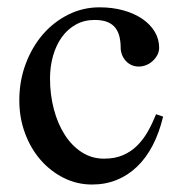

<svg xmlns="http://www.w3.org/2000/svg" viewBox="-20 -489 490 519"><path d="M229 9.8Q188 9.8 152.3 -8.1Q116.7 -25.9 89.8 -56.6Q63 -87.4 47.6 -128.9Q32.2 -170.4 32.2 -217.8Q32.2 -270 49.3 -315.9Q66.4 -361.8 95.7 -395.8Q125 -429.7 164.6 -449.5Q204.1 -469.2 249 -469.2Q284.2 -469.2 313.7 -460.9Q343.3 -452.6 364.7 -438Q386.2 -423.3 398.2 -403.3Q410.2 -383.3 410.2 -359.9Q410.2 -349.6 405.3 -340.3Q400.4 -331.1 392.6 -324Q384.8 -316.9 375 -313Q365.2 -309.1 355 -309.1Q343.8 -309.1 334.7 -313.5Q325.7 -317.9 319.3 -325.2Q313 -332.5 309.6 -341.6Q306.2 -350.6 306.2 -359.9Q306.2 -376 303 -389.6Q299.8 -403.3 292 -413.6Q284.2 -423.8 270.5 -429.4Q256.8 -435.1 235.8 -435.1Q207.5 -435.1 185.1 -422.6Q162.6 -410.2 147.2 -388.7Q131.8 -367.2 123.5 -338.4Q115.2 -309.6 115.2 -276.9Q115.2 -232.9 125.7 -193.4Q136.2 -153.8 155.3 -124.3Q174.3 -94.7 201.2 -77.4Q228 -60.1 261.2 -60.1Q290.5 -60.1 312.5 -69.6Q334.5 -79.1 351.1 -95.7Q367.7 -112.3 379.9 -134Q392.1 -155.8 401.9 -180.2L420.9 -173.8Q410.6 -130.4 392.8 -96.2Q375 -62 350.6 -38.6Q326.2 -15.1 295.7 -2.7Q265.1 9.8 229 9.8Z"/></svg>

Font: Tunjung putih
Style: Regular
Weight: 400
Designer: R.S. Wihananto
Foundry: R.S. Wihananto
Version: Version 2.0.1